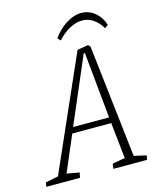

<svg xmlns="http://www.w3.org/2000/svg" viewBox="-167 -839 748 918"><g transform="rotate(-15 207.0 -380.0)"><path d="M450 -21 446 0H279L283 -25L345 -36L326 -214H133L57 -36L119 -25L114 0H-53L-49 -21L14 -34L261 -594L315 -603L325 -593L389 -35ZM145 -243H323L291 -570H285ZM182 -672Q209 -711 247.5 -735.5Q286 -760 323 -760Q360 -760 389.5 -736Q419 -712 432 -672L415 -660Q397 -691 372 -707.5Q347 -724 318 -724Q287 -724 255 -706.5Q223 -689 195 -658Z"/></g></svg>

Font: Grenze ExtraLight
Style: Italic
Weight: 275
Italic angle: -10°
Designer: Renata Polastri
Foundry: Omnibus-Type
Version: Version 1.002; ttfautohint (v1.8)